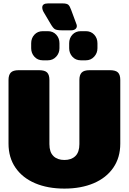

<svg xmlns="http://www.w3.org/2000/svg" viewBox="-20 -1092 756 1127"><path d="M277 -952 238 -1018Q228 -1034 228 -1048Q228 -1072 262 -1072H347Q372 -1072 381 -1064Q390 -1056 398 -1033L428 -952Q431 -946 431 -939Q431 -928 422 -921Q413 -914 397 -914H346Q315 -914 303.5 -920Q292 -926 277 -952ZM163 -809V-838Q163 -868 182 -888.5Q201 -909 231 -909H261Q291 -909 310 -888.5Q329 -868 329 -838V-809Q329 -780 309.5 -759Q290 -738 261 -738H231Q201 -738 182 -759Q163 -780 163 -809ZM386 -809V-838Q386 -868 405 -888.5Q424 -909 454 -909H484Q514 -909 533 -888.5Q552 -868 552 -838V-809Q552 -780 532.5 -759Q513 -738 484 -738H454Q424 -738 405 -759Q386 -780 386 -809ZM30 -249V-623Q30 -652 43.5 -666Q57 -680 90 -680H209Q243 -680 256.5 -666.5Q270 -653 270 -623V-246Q270 -199 293.5 -176Q317 -153 358 -153Q399 -153 422.5 -176Q446 -199 446 -246V-623Q446 -652 459.5 -666Q473 -680 506 -680H625Q659 -680 672.5 -666.5Q686 -653 686 -623V-249Q686 -167 645 -107.5Q604 -48 530 -16.5Q456 15 358 15Q260 15 186 -16.5Q112 -48 71 -107.5Q30 -167 30 -249Z"/></svg>

Font: Mitr
Style: Bold
Weight: 700
Designer: Thanarat Vachiruckul
Foundry: Cadson Demak
Version: Version 1.003